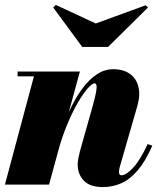

<svg xmlns="http://www.w3.org/2000/svg" viewBox="-20 -751 640 781"><path d="M398.5 10Q346 10 321 -16.2Q296 -42.5 296 -82Q296 -93.5 299 -109Q302 -124.5 305.5 -137L356.5 -318Q367.5 -357 371 -377.2Q374.5 -397.5 372.2 -404.8Q370 -412 364.5 -412Q355 -412 337 -391.8Q319 -371.5 297.2 -334.5Q275.5 -297.5 254 -246.2Q232.5 -195 215.5 -133H203Q215 -178.5 232 -226Q249 -273.5 270.5 -317Q292 -360.5 318.2 -395Q344.5 -429.5 375.2 -449.5Q406 -469.5 441 -469.5Q481.5 -469.5 508 -450.8Q534.5 -432 543 -398.2Q551.5 -364.5 538.5 -319.5L467.5 -73Q466.5 -69.5 465.2 -63.2Q464 -57 464 -53Q464 -44.5 466.5 -41.2Q469 -38 474 -38Q493 -38 522 -69.2Q551 -100.5 580.5 -165L599.5 -158.5Q572 -95.5 540.8 -58.8Q509.5 -22 474.2 -6Q439 10 398.5 10ZM0 0 118 -440.5H51.5V-460H305L179.5 0ZM314.5 -560 196.5 -720.5 207 -731 369.5 -655.5 572.5 -729.5 582 -720.5 419.5 -560Z"/></svg>

Font: Bodoni Moda 11pt Black
Style: Italic
Weight: 900
Italic angle: -13°
Designer: Owen Earl
Foundry: indestructible type
Version: Version 2.004